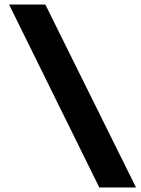

<svg xmlns="http://www.w3.org/2000/svg" viewBox="-20 -720 624 847"><path d="M418 107 20 -700H180L580 107Z"/></svg>

Font: Lexend
Style: Bold
Weight: 700
Designer: Bonnie Shaver-Troup, Thomas Jockin
Foundry: Lexend
Version: Version 1.007; ttfautohint (v1.8.3)